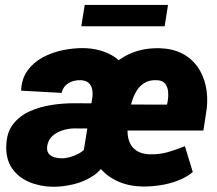

<svg xmlns="http://www.w3.org/2000/svg" viewBox="-20 -729 859 760"><path d="M304.2 -88.4 345.7 -344.2Q347.7 -361.8 344.5 -376.7Q341.3 -391.6 330.6 -401.1Q319.8 -410.6 299.8 -411.6Q282.7 -412.1 266.8 -407Q251 -401.9 239.5 -390.6Q228 -379.4 224.1 -361.3L63.5 -370.1Q65.4 -417 88.9 -449.5Q112.3 -481.9 148.9 -501.7Q185.5 -521.5 228 -530.3Q270.5 -539.1 311 -538.6Q370.6 -537.1 415.8 -513.9Q460.9 -490.7 484.4 -447.3Q507.8 -403.8 501.5 -341.3L462.4 -105.5ZM365.7 -319.8 349.6 -220.2 272 -220.7Q250.5 -220.2 227.8 -213.1Q205.1 -206.1 188.2 -191.4Q171.4 -176.8 167 -152.3Q164.1 -133.8 171.6 -122.8Q179.2 -111.8 193.4 -107.2Q207.5 -102.5 223.6 -102.5Q238.8 -102.1 256.3 -106.9Q273.9 -111.8 290.5 -120.6Q307.1 -129.4 319.3 -142.1Q331.5 -154.8 335.9 -170.9L401.4 -93.3Q382.8 -55.2 347.4 -32.2Q312 -9.3 269.8 0.7Q227.5 10.7 188 10.3Q137.7 9.3 95 -8.8Q52.2 -26.9 27.3 -63.2Q2.4 -99.6 4.9 -154.8Q6.8 -206.1 32.7 -238.5Q58.6 -271 98.6 -288.8Q138.7 -306.6 184.1 -313.5Q229.5 -320.3 271 -320.3ZM544.4 9.3Q490.7 8.3 448.5 -10.3Q406.2 -28.8 377.9 -61.8Q349.6 -94.7 337.2 -139.2Q324.7 -183.6 330.1 -236.8L335 -275.4Q341.8 -332 363.5 -380.6Q385.3 -429.2 420.4 -465.1Q455.6 -501 503.9 -520.3Q552.2 -539.6 612.3 -538.1Q663.1 -536.6 700.7 -517.3Q738.3 -498 761.7 -464.8Q785.2 -431.6 794.4 -389.2Q803.7 -346.7 798.3 -298.8L785.2 -212.4H385.7L403.8 -315.4L641.1 -314.9L644 -329.1Q647 -347.2 645.5 -365.7Q644 -384.3 633.8 -397.5Q623.5 -410.6 601.1 -411.6Q572.3 -413.1 552.5 -401.1Q532.7 -389.2 520.3 -368.7Q507.8 -348.1 501 -323.5Q494.1 -298.8 491.2 -275.4L485.8 -236.3Q483.4 -211.4 486.3 -190.4Q489.3 -169.4 499.5 -153.6Q509.8 -137.7 527.8 -128.4Q545.9 -119.1 572.8 -118.2Q609.9 -117.2 644 -126.7Q678.2 -136.2 711.9 -150.4L743.2 -47.9Q716.8 -26.4 683.1 -13.7Q649.4 -1 613.3 4.4Q577.1 9.8 544.4 9.3ZM645 -709.5 631.8 -625H301.8L315.4 -709.5Z"/></svg>

Font: Roboto Black
Style: Italic
Weight: 900
Italic angle: -12°
Designer: Christian Robertson
Foundry: Google
Version: Version 3.0; 2020